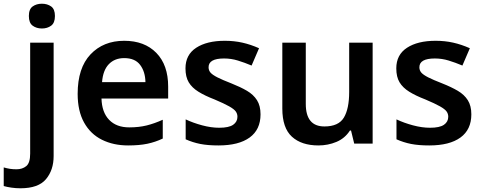

<svg xmlns="http://www.w3.org/2000/svg" viewBox="-81 -771 2591 1031"><path d="M74 -685Q74 -722 94.5 -736.5Q115 -751 144 -751Q173 -751 193.5 -736.5Q214 -722 214 -685Q214 -648 193.5 -633Q173 -618 144 -618Q115 -618 94.5 -633Q74 -648 74 -685ZM29 240Q4 240 -20 236.5Q-44 233 -61 228V128Q-44 133 -28 135.5Q-12 138 8 138Q39 138 60 121Q81 104 81 54V-542H207V67Q207 142 166 191Q125 240 29 240Z M586 -552Q695 -552 758.5 -487Q822 -422 822 -306V-242H464Q466 -168 505 -127.5Q544 -87 613 -87Q665 -87 707 -97.5Q749 -108 793 -128V-27Q753 -8 710 1Q667 10 607 10Q528 10 466.5 -20.5Q405 -51 370.5 -113Q336 -175 336 -267Q336 -406 405 -479Q474 -552 586 -552ZM586 -459Q535 -459 503.5 -426.5Q472 -394 467 -330H700Q699 -386 671.5 -422.5Q644 -459 586 -459Z M1318 -157Q1318 -75 1259.5 -32.5Q1201 10 1092 10Q1035 10 994.5 2Q954 -6 916 -23V-130Q956 -111 1004.5 -98Q1053 -85 1096 -85Q1148 -85 1171 -101Q1194 -117 1194 -144Q1194 -160 1185 -172.5Q1176 -185 1149.5 -200Q1123 -215 1071 -237Q1019 -257 984.5 -278.5Q950 -300 932.5 -329Q915 -358 915 -404Q915 -477 972.5 -514.5Q1030 -552 1126 -552Q1176 -552 1220.5 -542Q1265 -532 1310 -512L1270 -419Q1232 -435 1196 -446Q1160 -457 1122 -457Q1039 -457 1039 -410Q1039 -393 1049.5 -381Q1060 -369 1086.5 -355.5Q1113 -342 1162 -323Q1210 -304 1245 -283.5Q1280 -263 1299 -233Q1318 -203 1318 -157Z M1920 -542V0H1821L1804 -70H1798Q1771 -28 1725.5 -9Q1680 10 1629 10Q1538 10 1486.5 -37Q1435 -84 1435 -188V-542H1561V-213Q1561 -92 1661 -92Q1737 -92 1765.5 -139.5Q1794 -187 1794 -277V-542Z M2450 -157Q2450 -75 2391.5 -32.5Q2333 10 2224 10Q2167 10 2126.5 2Q2086 -6 2048 -23V-130Q2088 -111 2136.5 -98Q2185 -85 2228 -85Q2280 -85 2303 -101Q2326 -117 2326 -144Q2326 -160 2317 -172.5Q2308 -185 2281.5 -200Q2255 -215 2203 -237Q2151 -257 2116.5 -278.5Q2082 -300 2064.5 -329Q2047 -358 2047 -404Q2047 -477 2104.5 -514.5Q2162 -552 2258 -552Q2308 -552 2352.5 -542Q2397 -532 2442 -512L2402 -419Q2364 -435 2328 -446Q2292 -457 2254 -457Q2171 -457 2171 -410Q2171 -393 2181.5 -381Q2192 -369 2218.5 -355.5Q2245 -342 2294 -323Q2342 -304 2377 -283.5Q2412 -263 2431 -233Q2450 -203 2450 -157Z"/></svg>

Font: Noto Sans Gujarati SemiBold
Style: Regular
Weight: 600
Designer: Jelle Bosma - Monotype Design Team, Universal Thirst
Foundry: Monotype Imaging Inc.
Version: Version 2.106; ttfautohint (v1.8.4.7-5d5b)